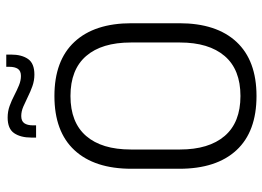

<svg xmlns="http://www.w3.org/2000/svg" viewBox="-135 -713 858 628"><g transform="rotate(-90 294.0 -399.0)"><path d="M294 11Q177.5 11 116.8 -54.5Q56 -120 56 -241.5V-398Q56 -519 116.8 -584.5Q177.5 -650 294 -650Q410 -650 471 -584.5Q532 -519 532 -398V-241.5Q532 -120 471 -54.5Q410 11 294 11ZM294 -41.5Q380.5 -41.5 424.8 -93.2Q469 -145 469 -239.5V-400Q469 -495 424.8 -546.2Q380.5 -597.5 294 -597.5Q207.5 -597.5 163.2 -546.2Q119 -495 119 -400V-239.5Q119 -145 163.2 -93.2Q207.5 -41.5 294 -41.5ZM364 -715.5Q344.5 -715.5 326.2 -722Q308 -728.5 291.5 -736.8Q275 -745 259.2 -751.8Q243.5 -758.5 228.5 -758.5Q212 -758.5 205 -748.5Q198 -738.5 198 -720V-710H158V-725.5Q158 -760.5 172.5 -781.8Q187 -803 223.5 -803Q243.5 -803 261.5 -796.5Q279.5 -790 296.2 -781.2Q313 -772.5 328.8 -766Q344.5 -759.5 359.5 -759.5Q376 -759.5 382.8 -769.5Q389.5 -779.5 389.5 -798V-807.5H429.5V-792Q429.5 -757 415 -736.2Q400.5 -715.5 364 -715.5Z"/></g></svg>

Font: Anek Latin Light
Style: Regular
Weight: 300
Designer: Yesha Goshar
Foundry: Ek Type
Version: Version 1.003